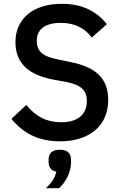

<svg xmlns="http://www.w3.org/2000/svg" viewBox="-20 -730 638 1008"><path d="M295 12C178 12 99 -34 40 -106L118 -179C167 -119 225 -88 301 -88C390 -88 436 -131 436 -199C436 -254 408 -284 327 -300L265 -311C129 -336 61 -398 61 -510C61 -571 86 -623 128 -657C170 -691 230 -710 305 -710C410 -710 486 -672 541 -603L462 -533C426 -580 376 -610 299 -610C219 -610 173 -577 173 -516C173 -457 208 -433 284 -418L346 -405C486 -378 548 -317 548 -205C548 -140 525 -86 482 -48C438 -10 375 12 295 12ZM294 56C333 56 353 74 353 109V121C353 174 325 227 290 258H221C252 229 267 206 276 171C247 167 235 145 235 120V109C235 74 255 56 294 56Z"/></svg>

Font: Plexus Sans Medium
Style: Regular
Weight: 500
Version: Version 2.001;PS 002.001;hotconv 1.0.70;makeotf.lib2.5.58329